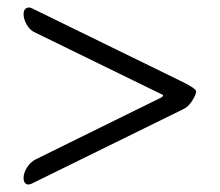

<svg xmlns="http://www.w3.org/2000/svg" viewBox="-20 -488 587 513"><path d="M458 -274Q504 -252 504 -244Q504 -235 493 -218Q482 -201 467 -195L64 3L57 5Q43 5 43 -13Q43 -26 52.5 -41Q62 -56 77 -63L412 -228Q415 -230 415.5 -232.5Q416 -235 412 -236L74 -401Q60 -407 51.5 -422Q43 -437 43 -450Q43 -462 50 -466Q57 -470 65 -466Z"/></svg>

Font: EB Garamond SemiBold
Style: Regular
Weight: 600
Designer: Georg Duffner and Octavio Pardo
Foundry: Georg Duffner
Version: Version 1.000